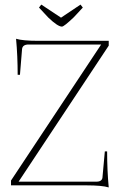

<svg xmlns="http://www.w3.org/2000/svg" viewBox="-20 -808 522 837"><path d="M250 -692Q232 -692 191 -731L150 -775L160 -788L246 -731L331 -788L341 -775L302 -733Q259 -692 250 -692ZM454 9Q425 0 356 0H28V-21L421 -614H105Q77 -614 76 -592L67 -482H57Q57 -565 50 -639Q79 -630 148 -630H454V-609L61 -16H400Q427 -16 427 -38L437 -148H447Q447 -65 454 9Z"/></svg>

Font: Arapey Thin-Display
Style: Regular
Weight: 100
Designer: Eduardo Rodriguez Tunni
Foundry: Eduardo Rodriguez Tunni
Version: Version 4.000